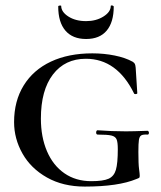

<svg xmlns="http://www.w3.org/2000/svg" viewBox="-20 -677 593 709"><path d="M32 -226Q32 -304 67.5 -361.5Q103 -419 168 -449.5Q233 -480 321 -480Q364 -480 403.5 -472Q443 -464 470 -449Q476 -445 478 -441Q480 -437 481 -427L487 -333Q487 -330 481.5 -329.5Q476 -329 475 -332Q412 -460 297 -460Q220 -460 175.5 -402Q131 -344 131 -239Q131 -171 153.5 -118.5Q176 -66 218 -37Q260 -8 317 -8Q361 -8 381 -17Q401 -26 408 -50Q415 -74 415 -126Q415 -152 410.5 -162.5Q406 -173 391.5 -176.5Q377 -180 341 -180Q335 -180 335 -188Q335 -191 336.5 -193.5Q338 -196 340 -196Q392 -192 445 -192Q469 -192 525 -194Q527 -194 528.5 -191.5Q530 -189 530 -187Q530 -180 525 -180Q508 -181 501.5 -177Q495 -173 493 -160.5Q491 -148 491 -116Q491 -71 493.5 -53Q496 -35 496 -28Q496 -22 494 -20.5Q492 -19 484 -16Q417 12 293 12Q213 12 153.5 -21.5Q94 -55 63 -110Q32 -165 32 -226ZM206 -655Q206 -633 232.5 -616Q259 -599 298 -599Q335 -599 362 -616Q389 -633 389 -655Q389 -657 393 -657Q395 -657 397.5 -655.5Q400 -654 400 -653Q400 -595 374 -564Q348 -533 298 -533Q248 -533 221.5 -564Q195 -595 195 -653Q195 -656 200.5 -656.5Q206 -657 206 -655Z"/></svg>

Font: Cormorant Unicase SemiBold
Style: Regular
Weight: 600
Designer: Christian Thalmann (Catharsis Fonts)
Foundry: Catharsis Fonts
Version: Version 4.000